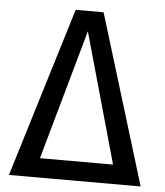

<svg xmlns="http://www.w3.org/2000/svg" viewBox="-52 -775 705 822"><g transform="rotate(5 300.0 -364.5)"><path d="M240 -729H360L583 0H17ZM457 -83 300 -642 143 -83Z"/></g></svg>

Font: PlemolJP35 Console
Style: Regular
Weight: 400
Version: v2.0.3; ttfautohint (v1.8.4.7-5d5b-dirty) -l 6 -r 45 -G 200 